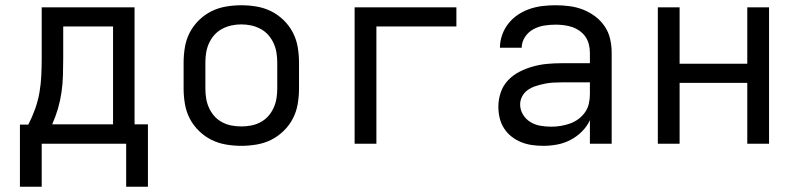

<svg xmlns="http://www.w3.org/2000/svg" viewBox="-20 -548 3040 732"><path d="M56 164V-73H88Q103 -102 114 -133Q125 -164 130.5 -196Q136 -228 137.5 -260.5Q139 -293 139 -325V-520H493V-74H544V164H461V0H139V164ZM179 -74H411V-447H221V-325Q221 -293 220 -260.5Q219 -228 214.5 -196.5Q210 -165 201 -134Q192 -103 179 -74Z M900 8Q871 8 841.5 3Q812 -2 786 -15Q760 -28 738.5 -49Q717 -70 703.5 -96Q690 -122 685 -151.5Q680 -181 680 -210V-310Q680 -339 685 -368.5Q690 -398 703.5 -424Q717 -450 738.5 -471Q760 -492 786 -505Q812 -518 841.5 -523Q871 -528 900 -528Q929 -528 958.5 -523Q988 -518 1014 -505Q1040 -492 1061.5 -471Q1083 -450 1096.5 -424Q1110 -398 1115 -368.5Q1120 -339 1120 -310V-210Q1120 -181 1115 -151.5Q1110 -122 1096.5 -96Q1083 -70 1061.5 -49Q1040 -28 1014 -15Q988 -2 958.5 3Q929 8 900 8ZM900 -66Q919 -66 937.5 -69.5Q956 -73 973 -82Q990 -91 1002.5 -105Q1015 -119 1023 -136.5Q1031 -154 1034 -172.5Q1037 -191 1037 -210V-310Q1037 -329 1034 -347.5Q1031 -366 1023 -383.5Q1015 -401 1002.5 -415Q990 -429 973 -438Q956 -447 937.5 -451Q919 -455 900 -455Q881 -455 862.5 -451Q844 -447 827 -438Q810 -429 797.5 -415Q785 -401 777 -383.5Q769 -366 766 -347.5Q763 -329 763 -310V-210Q763 -191 766 -172.5Q769 -154 777 -136.5Q785 -119 797.5 -105Q810 -91 827 -82Q844 -73 862.5 -69.5Q881 -66 900 -66Z M1332 0V-520H1720V-447H1415V0Z M2051 8Q2030 8 2008.5 5Q1987 2 1967 -6Q1947 -14 1930 -27.5Q1913 -41 1901.5 -59Q1890 -77 1885 -98Q1880 -119 1880 -141Q1880 -169 1889 -195.5Q1898 -222 1917 -242Q1936 -262 1960.5 -274.5Q1985 -287 2012 -294.5Q2039 -302 2066.5 -304.5Q2094 -307 2121 -307H2229V-347Q2229 -363 2225 -379Q2221 -395 2212 -408Q2203 -421 2189.5 -430.5Q2176 -440 2161 -445Q2146 -450 2130 -452Q2114 -454 2098 -454Q2076 -454 2054.5 -450.5Q2033 -447 2013.5 -436.5Q1994 -426 1981.5 -407Q1969 -388 1969 -366H1886Q1886 -391 1894.5 -415Q1903 -439 1918.5 -458.5Q1934 -478 1955 -492Q1976 -506 1999.5 -514Q2023 -522 2048 -525Q2073 -528 2098 -528Q2125 -528 2151.5 -524.5Q2178 -521 2202.5 -511.5Q2227 -502 2248.5 -486Q2270 -470 2285 -448Q2300 -426 2306 -400Q2312 -374 2312 -347V0H2229V-90Q2218 -66 2198.5 -46.5Q2179 -27 2155 -14.5Q2131 -2 2104.5 3Q2078 8 2051 8ZM2082 -65Q2100 -65 2118 -68Q2136 -71 2153 -77Q2170 -83 2185 -94Q2200 -105 2210.5 -120Q2221 -135 2225 -153Q2229 -171 2229 -189V-234H2121Q2105 -234 2088 -233Q2071 -232 2055 -228.5Q2039 -225 2023 -220Q2007 -215 1993 -205.5Q1979 -196 1971 -181Q1963 -166 1963 -150Q1963 -129 1974 -111Q1985 -93 2002.5 -82.5Q2020 -72 2040.5 -68.5Q2061 -65 2082 -65Z M2488 0V-520H2571V-305H2829V-520H2912V0H2829V-232H2571V0Z"/></svg>

Font: Iosevka Fixed Extended
Style: Regular
Weight: 400
Width: 7
Monospace: yes
Designer: Belleve Invis
Foundry: Belleve Invis
Version: Version 24.1.1; ttfautohint (v1.8.4)